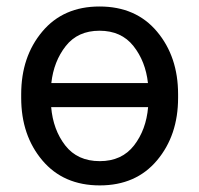

<svg xmlns="http://www.w3.org/2000/svg" viewBox="-20 -558 608 588"><path d="M44.9 -269.5Q44.9 -384.3 109.4 -461.2Q173.8 -538.1 284.7 -538.1Q396.5 -538.1 460.9 -461.2Q525.4 -384.3 525.4 -269.5V-258.3Q525.4 -143.6 460.9 -66.9Q396.5 9.8 285.6 9.8Q174.3 9.8 109.6 -66.9Q44.9 -143.6 44.9 -258.3ZM284.7 -463.9Q218.3 -463.9 181.4 -417Q144.5 -370.1 137.2 -303.7H433.1Q425.8 -370.1 388.7 -417Q351.6 -463.9 284.7 -463.9ZM285.6 -64.5Q353 -64.5 390.4 -112.5Q427.7 -160.6 433.6 -230H136.7Q142.6 -160.6 179.9 -112.5Q217.3 -64.5 285.6 -64.5Z"/></svg>

Font: Roboto21382017
Style: Regular
Weight: 400
Designer: Christian Robertson
Foundry: Google
Version: Version 2.138; 2017